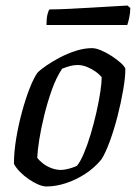

<svg xmlns="http://www.w3.org/2000/svg" viewBox="-20 -674 500 694"><path d="M147.6 0Q135 0 118.5 -7Q102 -14 84.5 -25.9Q67.1 -37.8 52.8 -52.2Q38.5 -66.6 30.4 -81.7Q30.4 -124.1 38.5 -173.2Q46.7 -222.4 59.6 -269.9Q72.5 -317.4 87.3 -355Q102.1 -392.6 115.5 -411.2Q126.2 -422.2 147.8 -437.1Q169.5 -452 197.1 -466.5Q224.7 -480.9 254.8 -490.5Q285 -500 312.4 -500Q326.1 -500 345.1 -492.1Q364.1 -484.2 383.1 -471.8Q402.1 -459.5 416.1 -447Q430.1 -434.5 433.1 -425.2Q433.1 -394.1 425.2 -348.5Q417.4 -303 404.9 -254.2Q392.4 -205.5 377 -163.5Q361.7 -121.6 346.5 -97.7Q321.5 -67.2 288 -45.5Q254.6 -23.8 218.2 -11.9Q181.7 0 147.6 0ZM199.3 -59.8Q207.3 -59.8 217.4 -61.7Q227.5 -63.5 238.4 -67Q249.2 -70.4 258 -74.6Q270.7 -89.8 283.6 -120.6Q296.6 -151.5 308.1 -190.1Q319.6 -228.7 328.6 -268.6Q337.6 -308.5 342.6 -341.8Q347.6 -375.1 347.6 -395Q337.7 -406.8 323.5 -416.5Q309.4 -426.3 293.2 -432.6Q277 -439 260.1 -439Q247.1 -439 233.5 -435.4Q220 -431.8 204.6 -425.7Q183.5 -394.4 167.5 -349.5Q151.5 -304.5 139.8 -256.6Q128 -208.7 121.7 -167.9Q115.4 -127.1 114.6 -103.8Q123 -92.4 136.3 -82.4Q149.5 -72.4 166.3 -66.1Q183.1 -59.8 199.3 -59.8ZM148 -583.6Q148 -607 151.5 -621.5Q155 -636 159 -640Q188.8 -640 229.3 -642Q269.8 -644 311.9 -646.5Q353.9 -649 388.4 -651Q423 -653 441 -654L451 -645Q450.8 -626.7 446.9 -608.9Q442.9 -591.1 440 -583.6Z"/></svg>

Font: Texturina Medium
Style: Italic
Weight: 500
Italic angle: -11°
Designer: Guillermo Torres Carreño
Foundry: Omnibus-Type
Version: Version 1.002